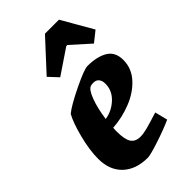

<svg xmlns="http://www.w3.org/2000/svg" viewBox="-220 -774 853 853"><g transform="rotate(-45 207.0 -347.5)"><path d="M161 -194Q160 -186 160 -170Q160 -122 173.5 -101Q187 -80 219 -80Q237 -80 262 -86.5Q287 -93 341 -110L356 -50Q314 -31 253 -11Q192 9 176 9Q102 9 59 -31.5Q16 -72 16 -144Q16 -198 33.5 -266.5Q51 -335 71 -371Q100 -395 176.5 -432Q253 -469 274 -469Q333 -469 369.5 -447.5Q406 -426 406 -375Q406 -323 370 -283Q334 -243 277.5 -220.5Q221 -198 161 -194ZM165 -245Q209 -252 242 -283Q275 -314 275 -357Q275 -376 266 -387Q257 -398 240 -398Q231 -398 223 -396Q205 -390 189 -347Q173 -304 165 -245ZM153 -519 112 -563 242 -704H330L414 -558L365 -519L277 -598H270Z"/></g></svg>

Font: Grenze
Style: Bold Italic
Weight: 700
Italic angle: -10°
Designer: Renata Polastri
Foundry: Omnibus-Type
Version: Version 1.002; ttfautohint (v1.8)